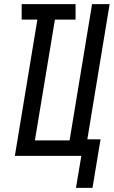

<svg xmlns="http://www.w3.org/2000/svg" viewBox="-20 -755 551 930"><path d="M348 155 374 0H52L161 -660H85V-735H346V-660H246L149 -75H317L426 -735H511L403 -80H467L428 155Z"/></svg>

Font: Iosevka Medium
Style: Italic
Weight: 500
Italic angle: -9°
Monospace: yes
Designer: Belleve Invis
Foundry: Belleve Invis
Version: Version 32.5.0; ttfautohint (v1.8.4)